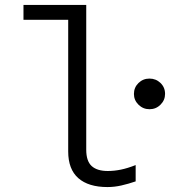

<svg xmlns="http://www.w3.org/2000/svg" viewBox="-20 -747 688 777"><path d="M415 10Q338 10 297 -26Q256 -62 256 -134V-667H75V-727H329V-141Q329 -95 351 -75Q373 -55 416 -55Q442 -55 469 -60.5Q496 -66 529 -79V-13Q500 -3 471.5 3.5Q443 10 415 10ZM585.1 -305Q559 -305 540.5 -323.3Q522 -341.6 522 -366.7Q522 -393 540.4 -411Q558.8 -429 584.9 -429Q611 -429 629.5 -411.2Q648 -393.4 648 -367Q648 -341.7 629.6 -323.4Q611.2 -305 585.1 -305Z"/></svg>

Font: Red Hat Mono
Style: Regular
Weight: 300
Monospace: yes
Designer: Pentagram, MCKL
Foundry: Pentagram, MCKL
Version: Version 1.023